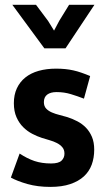

<svg xmlns="http://www.w3.org/2000/svg" viewBox="-20 -750 429 784"><path d="M24.4 0ZM60.1 -123Q75.7 -112.8 90.6 -105.2Q105.5 -97.7 120.8 -92.5Q136.2 -87.4 152.8 -85Q169.4 -82.5 188.5 -82.5Q219.2 -82.5 231.2 -94Q243.2 -105.5 243.2 -122.6Q243.2 -138.7 234.4 -148.9Q225.6 -159.2 212.2 -166Q198.7 -172.9 182.4 -177.5Q166 -182.1 150.9 -187Q132.3 -192.9 112.1 -203.4Q91.8 -213.9 75 -230.5Q58.1 -247.1 47.4 -271.2Q36.6 -295.4 36.6 -328.6Q36.6 -362.8 48.8 -389.2Q61 -415.5 83.5 -433.6Q106 -451.7 137.9 -460.7Q169.9 -469.7 209 -469.7Q228.5 -469.7 245.8 -468Q263.2 -466.3 279.5 -462.6Q295.9 -459 312.7 -453.1Q329.6 -447.3 348.1 -439.5L322.8 -347.2Q296.4 -357.4 269 -365.7Q241.7 -374 210.9 -374Q186.5 -374 172.9 -363.8Q159.2 -353.5 159.2 -333Q159.2 -316.4 168.5 -306.6Q177.7 -296.9 191.9 -290.8Q206.1 -284.7 223.1 -280.5Q240.2 -276.4 255.9 -271.5Q276.9 -264.6 296.4 -254.4Q315.9 -244.1 331.1 -228.5Q346.2 -212.9 355.5 -190.9Q364.7 -168.9 364.7 -138.7Q364.7 -105.5 354.5 -77.6Q344.2 -49.8 322.5 -29.8Q300.8 -9.8 266.8 1.7Q232.9 13.2 185.5 13.2Q133.8 13.2 92.3 1.5Q50.8 -10.3 24.4 -24.9ZM30.3 -730.5H127L176.3 -664.6L200.7 -625L222.2 -665.5L262.2 -730.5H365.7L247.6 -552.7H161.1Z"/></svg>

Font: PT Astra Sans
Style: Bold
Weight: 700
Designer: A.Korolkova, I. Chaeva
Foundry: ParaType Ltd
Version: Version 1.001; ttfautohint (v1.6)